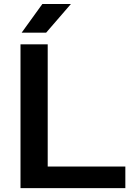

<svg xmlns="http://www.w3.org/2000/svg" viewBox="-20 -968 673 988"><path d="M85.5 0V-740H225.5V-111H625V0ZM91.5 -800 198 -947.5H345L217.5 -800Z"/></svg>

Font: Encode Sans Expanded SemiBold
Style: Regular
Weight: 600
Width: 7
Designer: Multiple Designers
Foundry: Impallari Type
Version: Version 3.000; ttfautohint (v1.8.3) -l 8 -r 50 -G 200 -x 14 